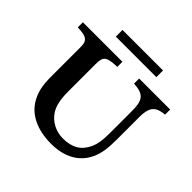

<svg xmlns="http://www.w3.org/2000/svg" viewBox="-214 -1070 1299 1299"><g transform="rotate(45 435.0 -420.5)"><path d="M246.1 -863.8H633.8V-799.8H246.1ZM20 -710.9H397.9V-662.1Q360.4 -661.1 336.9 -656.7Q313.5 -652.3 301 -642.3Q288.6 -632.3 284.4 -614Q280.3 -595.7 280.8 -566.9V-307.1Q280.8 -197.8 316.9 -144Q343.3 -104 386.5 -81.5Q429.7 -59.1 480 -59.1Q545.4 -59.1 588.4 -84.5Q631.3 -109.9 655.8 -163.1Q668 -189.5 673.6 -223.4Q679.2 -257.3 679.2 -308.1V-509.8Q680.2 -552.7 675 -581.3Q669.9 -609.9 656.2 -627Q642.6 -644 618.7 -652.1Q594.7 -660.2 558.1 -662.1V-710.9H855V-662.1Q811 -658.7 786.1 -643.6Q761.2 -628.4 751.5 -596.4Q741.7 -564.5 743.2 -509.8V-304.2Q743.2 -244.1 735.8 -201.2Q728.5 -158.2 711.9 -123Q679.2 -52.2 611.6 -14.6Q543.9 22.9 449.2 22.9Q347.2 22.9 273.7 -13.4Q200.2 -49.8 164.1 -119.1Q144.5 -155.8 136.2 -197.3Q127.9 -238.8 127.9 -296.9V-566.9Q128.9 -594.7 125 -612.8Q121.1 -630.9 109.1 -641.4Q97.2 -651.9 75.7 -656.5Q54.2 -661.1 20 -662.1Z"/></g></svg>

Font: BIZ UDPMincho
Style: Bold
Weight: 700
Designer: TypeBank Co., Ltd.
Foundry: Morisawa Inc.
Version: Version 1.06